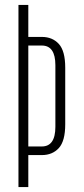

<svg xmlns="http://www.w3.org/2000/svg" viewBox="-20 -760 340 780"><path d="M95 -740V-610H150Q193 -610 219 -581.5Q245 -553 245 -485V-255Q245 -187 219 -158.5Q193 -130 150 -130H95V0H55V-740ZM150 -165Q205 -165 205 -245V-495Q205 -575 150 -575H95V-165Z"/></svg>

Font: Exetegue Light
Style: Regular
Weight: 300
Designer: Fábio Duarte Martins
Foundry: Fábio Duarte Martins
Version: Version 0.001